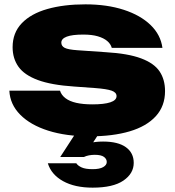

<svg xmlns="http://www.w3.org/2000/svg" viewBox="-20 -610 807 883"><path d="M739 -191Q739 -122 696.5 -75.5Q654 -29 576.5 -6Q499 17 393 17Q284 17 202 -9Q120 -35 73 -82.5Q26 -130 23 -193H256Q262 -173 281 -158.5Q300 -144 331 -137Q362 -130 405 -130Q459 -130 487.5 -139.5Q516 -149 516 -168Q516 -185 493.5 -193Q471 -201 418 -205L321 -212Q216 -219 154 -242Q92 -265 65 -303Q38 -341 38 -393Q38 -459 80 -503Q122 -547 197.5 -568.5Q273 -590 373 -590Q472 -590 549 -565Q626 -540 672.5 -495Q719 -450 727 -390H494Q489 -408 473 -421.5Q457 -435 430 -443Q403 -451 363 -451Q312 -451 287 -441.5Q262 -432 262 -414Q262 -398 277.5 -390Q293 -382 336 -379L466 -370Q569 -364 629 -341.5Q689 -319 714 -281.5Q739 -244 739 -191ZM342 -19H450L392 70L339 66Q363 55 391 48Q419 41 454 41Q523 41 559 67Q595 93 595 139Q595 188 547.5 220.5Q500 253 406 253Q324 253 270 223Q216 193 200 141H331Q338 152 355.5 160Q373 168 406 168Q438 168 454.5 158.5Q471 149 471 135Q471 121 458 111.5Q445 102 416 102Q402 102 389 104.5Q376 107 366 112H257Z"/></svg>

Font: Unbounded ExtraBold
Style: Regular
Weight: 800
Designer: Luke Prowse, Jean-Baptiste Morizot, Fátima Lázaro, Florian Runge
Foundry: NaN
Version: Version 1.701;gftools[0.9.28.dev5+ged2979d]